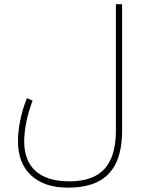

<svg xmlns="http://www.w3.org/2000/svg" viewBox="-20 -634 688 906"><path d="M307.6 221.7Q203.1 221.7 148.7 173.6Q94.2 125.5 94.2 32.7Q94.2 -7.3 104 -56.9Q113.8 -106.4 133.8 -159.2L106.9 -170.9Q85.4 -116.2 75.2 -64.9Q64.9 -13.7 64.9 32.7Q64.9 136.7 127.4 194.1Q189.9 251.5 300.3 251.5Q386.2 251.5 442.9 222.9Q499.5 194.3 527.8 134.5Q556.2 74.7 556.2 -18.6V-614.3H526.9V-18.6Q526.9 104 473.4 162.8Q419.9 221.7 307.6 221.7Z"/></svg>

Font: Estedad-FD VF
Style: Regular
Weight: 100
Designer: Amin Abedi
Version: Version 7.3